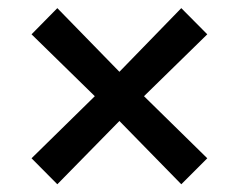

<svg xmlns="http://www.w3.org/2000/svg" viewBox="-20 -534 602 484"><path d="M281 -353 437 -513.5 502.5 -447.5 343 -291.5 502.5 -135 437 -69.5 281 -229 124.5 -69.5 59.5 -135 219 -291.5 59.5 -447.5 124.5 -513.5Z"/></svg>

Font: Overused Grotesk Medium
Style: Regular
Weight: 525
Version: Version 0.004